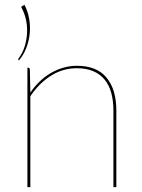

<svg xmlns="http://www.w3.org/2000/svg" viewBox="-20 -768 583 788"><path d="M80.5 -748Q94.5 -721.5 99.8 -690.5Q105 -659.5 101.8 -628.8Q98.5 -598 87.2 -569.5Q76 -541 57.5 -520L55.5 -522Q53.5 -524 55.5 -527Q74 -552 82.2 -580.5Q90.5 -609 91.2 -636.8Q92 -664.5 86 -689.8Q80 -715 69.5 -734Q68 -736.5 67.8 -739Q67.5 -741.5 70.5 -743ZM104.5 -388Q121.5 -413 142.8 -433.5Q164 -454 188.5 -468.2Q213 -482.5 240 -490.2Q267 -498 295.5 -498Q377 -498 417.2 -449.5Q457.5 -401 457.5 -314V0H445.5V-314Q445.5 -355 436.5 -387.2Q427.5 -419.5 408.8 -442Q390 -464.5 361.8 -476.2Q333.5 -488 295.5 -488Q238 -488 189.5 -457.5Q141 -427 104.5 -373V0H92.5V-490H95.5Q102.5 -490 102.5 -482Z"/></svg>

Font: Lato 2
Style: Regular
Weight: 100
Designer: Lukasz Dziedzic with Adam Twardoch and Botio Nikoltchev
Foundry: tyPoland Lukasz Dziedzic
Version: Version 2.015; 2015-08-06; http://www.latofonts.com/